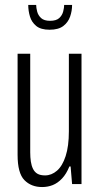

<svg xmlns="http://www.w3.org/2000/svg" viewBox="-20 -743 405 775"><path d="M150 12Q106 12 78.5 -16Q51 -44 51 -118V-526H102V-128Q102 -108 104.5 -91Q107 -74 113.5 -61Q120 -48 131.5 -41.5Q143 -35 162 -35Q188 -35 210 -54Q232 -73 245 -113Q258 -153 258 -213V-526H309V0H271L265 -71H260Q248 -41 230.5 -22.5Q213 -4 193 4Q173 12 150 12ZM180 -623Q145 -623 126.5 -638Q108 -653 101 -676Q94 -699 94 -723H126Q126 -712 130 -696.5Q134 -681 146 -670Q158 -659 182 -659Q207 -659 219 -670Q231 -681 235 -696.5Q239 -712 239 -723H271Q271 -699 263 -676Q255 -653 235.5 -638Q216 -623 180 -623Z"/></svg>

Font: Archivo ExtraCondensed ExtraLight
Style: Regular
Weight: 250
Width: 2
Designer: Hector Gatti
Foundry: Omnibus-Type
Version: Version 2.001